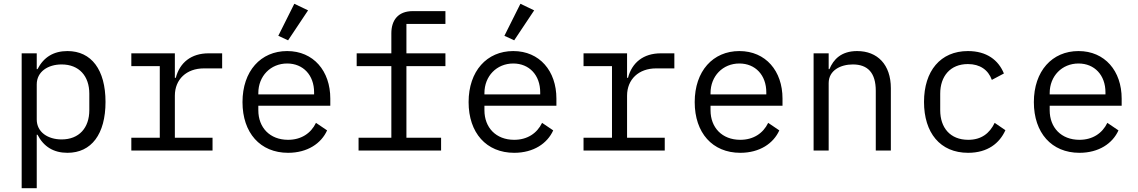

<svg xmlns="http://www.w3.org/2000/svg" viewBox="-20 -799 6040 1019"><path d="M95 200H175V-84H179C212 -20 265 12 338 12C465 12 540 -87 540 -258C540 -429 465 -528 338 -528C265 -528 212 -496 179 -432H175V-516H95ZM307 -59C235 -59 175 -97 175 -165V-351C175 -419 235 -457 307 -457C400 -457 454 -395 454 -302V-214C454 -121 400 -59 307 -59Z M677 0H1108V-68H908V-291C908 -378 970 -436 1062 -436H1159V-516H1087C995 -516 934 -467 913 -386H908V-516H677V-448H828V-68H677Z M1509 12C1612 12 1685 -38 1716 -107L1657 -147C1630 -91 1578 -57 1509 -57C1412 -57 1351 -122 1351 -214V-238H1733V-276C1733 -422 1644 -528 1504 -528C1364 -528 1267 -422 1267 -257C1267 -94 1361 12 1509 12ZM1504 -462C1589 -462 1647 -400 1647 -309V-298H1351V-305C1351 -395 1416 -462 1504 -462ZM1615 -744 1542 -779 1457 -609 1509 -585Z M1883 0H2321V-68H2137V-448H2344V-516H2137V-672H2344V-740H2171C2092 -740 2057 -691 2057 -622V-516H1873V-448H2057V-68H1883Z M2709 12C2812 12 2885 -38 2916 -107L2857 -147C2830 -91 2778 -57 2709 -57C2612 -57 2551 -122 2551 -214V-238H2933V-276C2933 -422 2844 -528 2704 -528C2564 -528 2467 -422 2467 -257C2467 -94 2561 12 2709 12ZM2704 -462C2789 -462 2847 -400 2847 -309V-298H2551V-305C2551 -395 2616 -462 2704 -462ZM2815 -744 2742 -779 2657 -609 2709 -585Z M3077 0H3508V-68H3308V-291C3308 -378 3370 -436 3462 -436H3559V-516H3487C3395 -516 3334 -467 3313 -386H3308V-516H3077V-448H3228V-68H3077Z M3909 12C4012 12 4085 -38 4116 -107L4057 -147C4030 -91 3978 -57 3909 -57C3812 -57 3751 -122 3751 -214V-238H4133V-276C4133 -422 4044 -528 3904 -528C3764 -528 3667 -422 3667 -257C3667 -94 3761 12 3909 12ZM3904 -462C3989 -462 4047 -400 4047 -309V-298H3751V-305C3751 -395 3816 -462 3904 -462Z M4378 0V-358C4378 -426 4442 -457 4506 -457C4586 -457 4628 -412 4628 -317V0H4708V-331C4708 -456 4637 -528 4529 -528C4444 -528 4403 -483 4382 -432H4378V-516H4298V0Z M5118 12C5222 12 5285 -39 5316 -108L5259 -147C5232 -91 5188 -57 5119 -57C5022 -57 4970 -122 4970 -214V-302C4970 -394 5023 -459 5117 -459C5181 -459 5225 -428 5244 -375L5308 -409C5279 -480 5217 -528 5117 -528C4971 -528 4884 -422 4884 -258C4884 -95 4969 12 5118 12Z M5709 12C5812 12 5885 -38 5916 -107L5857 -147C5830 -91 5778 -57 5709 -57C5612 -57 5551 -122 5551 -214V-238H5933V-276C5933 -422 5844 -528 5704 -528C5564 -528 5467 -422 5467 -257C5467 -94 5561 12 5709 12ZM5704 -462C5789 -462 5847 -400 5847 -309V-298H5551V-305C5551 -395 5616 -462 5704 -462Z"/></svg>

Font: IBM Mono
Style: Regular
Weight: 400
Monospace: yes
Designer: Mike Abbink, Paul van der Laan, Pieter van Rosmalen
Foundry: Bold Monday
Version: Version 2.3